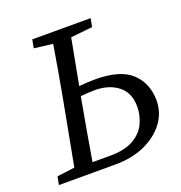

<svg xmlns="http://www.w3.org/2000/svg" viewBox="-123 -775 829 881"><g transform="rotate(-20 292.0 -335.0)"><path d="M243 -310Q231 -244 219.5 -178Q208 -112 197 -46H283Q355 -46 397.5 -70.5Q440 -95 458.5 -134Q477 -173 477 -216Q477 -284 432.5 -318.5Q388 -353 320 -353Q303 -353 285.5 -352Q268 -351 250 -349ZM16 0 24 -40 110 -51 168 -360Q192 -489 213 -618L122 -629L130 -670H415L407 -629L301 -618L259 -395Q279 -397 299 -398Q319 -399 338 -399Q461 -399 515.5 -347Q570 -295 570 -212Q570 -152 534 -104Q498 -56 435.5 -28Q373 0 293 0Z"/></g></svg>

Font: Source Serif Pro
Style: Italic
Weight: 400
Italic angle: -12°
Designer: Frank Grießhammer
Foundry: Adobe Systems Incorporated
Version: Version 3.001;hotconv 1.0.111;makeotfexe 2.5.65597